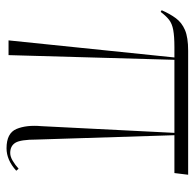

<svg xmlns="http://www.w3.org/2000/svg" viewBox="-24 -552 582 573"><g transform="rotate(90 266.5 -265.0)"><path d="M100 0 151 -495H120Q88 -495 69 -491.5Q50 -488 38.5 -479Q27 -470 15 -454L10 -457Q21 -482 34 -499.5Q47 -517 69 -526.5Q91 -536 131 -536H501L496 -495H383L396 -84Q396 -36 405.5 -20.5Q415 -5 436 -5Q447 -5 459.5 -12.5Q472 -20 483 -30L489 -23Q457 6 422 6Q377 6 364.5 -23.5Q352 -53 356 -98L376 -495H158L144 0Z"/></g></svg>

Font: Noto Serif Display Condensed ExtraLight
Style: Regular
Weight: 200
Width: 3
Designer: Monotype Design Team
Foundry: Monotype Imaging Inc.
Version: Version 2.009